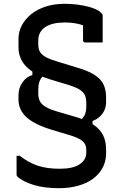

<svg xmlns="http://www.w3.org/2000/svg" viewBox="-20 -738 640 1008"><path d="M318 -718Q354 -718 385 -714Q416 -710 441.5 -703.5Q467 -697 485 -688.5Q503 -680 512 -669Q515 -667 516.5 -664.5Q518 -662 518.5 -659.5Q519 -657 519 -652Q519 -617 519 -583Q519 -549 519 -515Q496 -515 473 -515Q450 -515 427 -515Q422 -515 419 -518Q416 -521 416 -526Q416 -540 416 -553Q416 -566 416 -579.5Q416 -593 416 -606.5Q416 -620 416 -633L445 -592Q394 -620 320 -620Q287 -620 261.5 -614Q236 -608 218 -596Q200 -584 190.5 -566.5Q181 -549 181 -527V-504Q181 -480 190.5 -464.5Q200 -449 223 -437Q246 -425 287 -413L382 -384Q442 -367 476 -345Q510 -323 523.5 -294.5Q537 -266 537 -226V-202Q537 -179 528 -159Q519 -139 502.5 -124.5Q486 -110 466 -103V-79L380 -83Q400 -101 411.5 -114.5Q423 -128 428 -143Q433 -158 433 -174V-198Q433 -221 426 -237.5Q419 -254 399 -267Q379 -280 340 -292L244 -321Q179 -341 143 -367Q107 -393 92 -424Q77 -455 77 -488V-533Q77 -572 95 -605.5Q113 -639 145 -664.5Q177 -690 221.5 -704Q266 -718 318 -718ZM294 148Q363 148 398 124.5Q433 101 433 64V52Q433 30 425 16.5Q417 3 396.5 -8.5Q376 -20 337 -31L241 -60Q185 -78 148.5 -100.5Q112 -123 94.5 -152Q77 -181 77 -214V-236Q77 -277 98.5 -306.5Q120 -336 150 -344V-370L239 -362Q216 -349 203.5 -336Q191 -323 186 -306.5Q181 -290 181 -267V-246Q181 -223 189.5 -206.5Q198 -190 219.5 -177Q241 -164 282 -152L378 -124Q438 -106 472.5 -82Q507 -58 522 -26.5Q537 5 537 48V67Q537 107 520 140.5Q503 174 471 198.5Q439 223 392.5 236.5Q346 250 288 250Q253 250 220 246Q187 242 158.5 233.5Q130 225 107.5 213.5Q85 202 70 188Q69 186 68 184Q67 182 67 180Q67 155 67 130Q67 105 67 80H84Q130 116 178.5 132Q227 148 294 148Z"/></svg>

Font: Recursive Medium
Style: Regular
Weight: 500
Version: Version 1.085